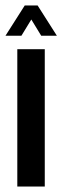

<svg xmlns="http://www.w3.org/2000/svg" viewBox="-25 -679 227 699"><path d="M38 -500H138V0H38ZM65 -659H112L182 -549H125L89 -608L53 -549H-5Z"/></svg>

Font: Piscolabis
Style: Regular
Weight: 400
Designer: Ariel Martín Pérez
Foundry: Tunera Type Foundry
Version: Version 1.000